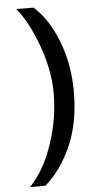

<svg xmlns="http://www.w3.org/2000/svg" viewBox="-64 -827 534 1075"><g transform="rotate(-5 202.5 -290.0)"><path d="M167 -789.1Q249 -717.3 300 -585.7Q351.1 -454.1 351.1 -301.8Q351.1 -127 293.5 3.4Q235.8 133.8 146 210H60.1Q143.1 123 190.4 -19Q237.8 -161.1 237.8 -301.8Q237.8 -431.6 186.3 -572.3Q134.8 -712.9 69.8 -790Z"/></g></svg>

Font: Oakes Grotesk
Style: Bold
Weight: 700
Designer: Samuel Oakes
Foundry: Samuel Oakes
Version: Version 1.0 | wf-rip DC20170320